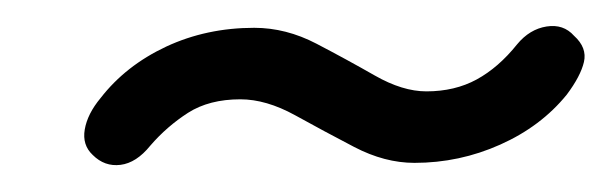

<svg xmlns="http://www.w3.org/2000/svg" viewBox="-20 -786 462 145"><path d="M50 -669Q42 -676.5 44 -688.2Q46 -700 56 -712Q75 -736.5 105.5 -750.8Q136 -765 172 -765Q196 -765 219 -753Q242 -741 263 -729Q284 -717 302 -717Q323.5 -717 340 -726Q356.5 -735 370.5 -752.5Q380 -764 392.8 -766Q405.5 -768 413.5 -759Q423.5 -750 421 -739.2Q418.5 -728.5 408 -714.5Q388.5 -690.5 357.8 -676.8Q327 -663 293 -663Q270.5 -663 247.5 -675Q224.5 -687 202.8 -699Q181 -711 161.5 -711Q138 -711 122 -700.8Q106 -690.5 93.5 -676Q83 -663 71 -661.5Q59 -660 50 -669Z"/></svg>

Font: Edu SA Hand Cursive
Style: Regular
Weight: 400
Designer: Tina and Corey Anderson, Eben Sorkin, Mirko Velimirovic
Foundry: Google for Education
Version: Version 2.000